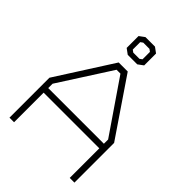

<svg xmlns="http://www.w3.org/2000/svg" viewBox="-262 -1039 1156 1156"><g transform="rotate(45 316.5 -461.0)"><path d="M553 0V-252H79V0H40V-340L270 -700H347L593 -338V0ZM553 -327 325 -660H292L79 -328V-291H553ZM242 -796V-897L276 -922H357L391 -897V-796L357 -771H276ZM343 -804 358 -815V-878L343 -889H290L275 -878V-815L290 -804Z"/></g></svg>

Font: Turret Road Light
Style: Regular
Weight: 300
Designer: Noponies
Foundry: Noponies
Version: Version 1.001; ttfautohint (v1.8)